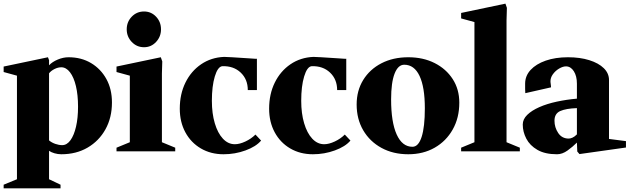

<svg xmlns="http://www.w3.org/2000/svg" viewBox="-40 -830 3453 1053"><path d="M296 16Q277 16 258.5 10.5Q240 5 229 -3V153L292 183V203H-20V183L53 153V-415L-20 -435V-465L223 -516L229 -500V-472Q247 -491 277 -503.5Q307 -516 336 -516Q406 -516 459.5 -484Q513 -452 543.5 -396.5Q574 -341 574 -268Q574 -185 538.5 -121Q503 -57 440.5 -20.5Q378 16 296 16ZM296 -461Q278 -461 259 -451.5Q240 -442 229 -428V-60Q243 -48 263 -41Q283 -34 301 -34Q327 -34 346.5 -61Q366 -88 377 -135.5Q388 -183 388 -245Q388 -309 376.5 -357.5Q365 -406 344 -433.5Q323 -461 296 -461Z M599 0V-20L672 -50V-415L599 -435V-465L842 -516L850 -493L848 -427V-50L921 -20V0ZM750 -571Q710 -571 682.5 -600Q655 -629 655 -669Q655 -710 682.5 -738.5Q710 -767 750 -767Q789 -767 816 -738.5Q843 -710 843 -669Q843 -629 816 -600Q789 -571 750 -571Z M1186 16Q1116 16 1061.5 -16Q1007 -48 976.5 -104.5Q946 -161 946 -234Q946 -314 977 -377Q1008 -440 1063 -477.5Q1118 -515 1189 -518Q1194 -518 1232.5 -516Q1271 -514 1326 -510Q1343 -509 1355 -508Q1367 -507 1369 -508V-336H1319Q1319 -395 1280 -432Q1241 -469 1179 -467Q1154 -464 1138 -410.5Q1122 -357 1122 -277Q1122 -208 1138 -154Q1154 -100 1182.5 -69.5Q1211 -39 1248 -39Q1274 -39 1306 -54Q1338 -69 1361 -92L1392 -59Q1364 -26 1306.5 -5Q1249 16 1186 16Z M1676 16Q1606 16 1551.5 -16Q1497 -48 1466.5 -104.5Q1436 -161 1436 -234Q1436 -314 1467 -377Q1498 -440 1553 -477.5Q1608 -515 1679 -518Q1684 -518 1722.5 -516Q1761 -514 1816 -510Q1833 -509 1845 -508Q1857 -507 1859 -508V-336H1809Q1809 -395 1770 -432Q1731 -469 1669 -467Q1644 -464 1628 -410.5Q1612 -357 1612 -277Q1612 -208 1628 -154Q1644 -100 1672.5 -69.5Q1701 -39 1738 -39Q1764 -39 1796 -54Q1828 -69 1851 -92L1882 -59Q1854 -26 1796.5 -5Q1739 16 1676 16Z M2199 16Q2116 16 2052 -19Q1988 -54 1952 -115.5Q1916 -177 1916 -257Q1916 -333 1952 -391.5Q1988 -450 2052 -483Q2116 -516 2199 -516Q2281 -516 2344 -484Q2407 -452 2443 -396Q2479 -340 2479 -267Q2479 -184 2443 -120Q2407 -56 2344 -20Q2281 16 2199 16ZM2222 -25Q2255 -25 2272.5 -79.5Q2290 -134 2290 -236Q2290 -352 2261 -413.5Q2232 -475 2177 -475Q2143 -475 2124 -426Q2105 -377 2105 -285Q2105 -160 2135.5 -92.5Q2166 -25 2222 -25Z M2489 0V-20L2562 -50V-709L2489 -729V-759L2732 -810L2740 -787L2738 -718V-50L2811 -20V0Z M3015 16Q2949 16 2907.5 -8Q2866 -32 2846.5 -69.5Q2827 -107 2827 -147Q2827 -176 2851.5 -200Q2876 -224 2918 -242.5Q2960 -261 3013.5 -272.5Q3067 -284 3124 -289V-371Q3124 -413 3107 -439.5Q3090 -466 3064 -466Q3047 -466 3026.5 -454Q3006 -442 2992 -422.5Q2978 -403 2979 -381Q2981 -368 2981.5 -359.5Q2982 -351 2982 -351L2841 -319Q2840 -327 2840 -341.5Q2840 -356 2840 -371Q2840 -414 2870 -446.5Q2900 -479 2953 -497.5Q3006 -516 3075 -516Q3141 -516 3192 -500Q3243 -484 3271.5 -456Q3300 -428 3300 -391V-68L3393 -56V-21L3138 15L3126 1L3124 -48Q3101 -25 3072.5 -4.5Q3044 16 3015 16ZM3079 -70Q3088 -70 3099.5 -75Q3111 -80 3124 -93V-237Q3064 -235 3032.5 -221Q3001 -207 3001 -168Q3001 -131 3021.5 -100.5Q3042 -70 3079 -70Z"/></svg>

Font: Wittgenstein Black
Style: Regular
Weight: 900
Designer: Jörg Drees
Foundry: Jörg Drees
Version: Version 1.303; ttfautohint (v1.8.4.7-5d5b)